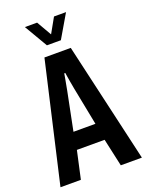

<svg xmlns="http://www.w3.org/2000/svg" viewBox="-162 -956 790 1035"><g transform="rotate(-20 233.5 -438.5)"><path d="M0 0 158 -687H309L467 0H346L311 -159H152L117 0ZM168 -257H294L251 -476Q250 -482 248 -493Q246 -504 243.5 -517.5Q241 -531 239 -544.5Q237 -558 235 -570H229Q227 -556 223.5 -538Q220 -520 217 -503Q214 -486 212 -476ZM115 -877H185L256 -754H213L282 -877H351L273 -744H193Z"/></g></svg>

Font: Archivo ExtraCondensed SemiBold
Style: Regular
Weight: 600
Width: 2
Designer: Hector Gatti
Foundry: Omnibus-Type
Version: Version 2.001